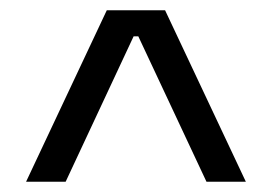

<svg xmlns="http://www.w3.org/2000/svg" viewBox="-20 -659 531 375"><path d="M188.6 -639H302.4L460.2 -304H383.3L250.1 -588.1H241L108.2 -304H30.9Z"/></svg>

Font: Anek Gurmukhi Medium SemiExpanded
Style: Regular
Weight: 500
Width: 6
Version: Version 1.003